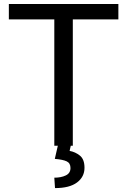

<svg xmlns="http://www.w3.org/2000/svg" viewBox="-20 -731 637 963"><path d="M573.7 -710.9V-633.8H345.2V0H252.4V-633.8H24.4V-710.9ZM270 0H335L329.1 25.9Q357.4 30.8 380.6 49.3Q403.8 67.9 403.8 110.4Q403.8 156.2 366.2 184.3Q328.6 212.4 255.9 212.4L252.4 160.2Q286.1 160.2 309.8 148.9Q333.5 137.7 333.5 111.8Q333.5 87.4 314.7 78.4Q295.9 69.3 254.9 65.9Z"/></svg>

Font: Vazirmatn RD UI
Style: Regular
Weight: 400
Designer: Saber Rastikerdar
Foundry: Saber Rastikerdar
Version: Version 33.003